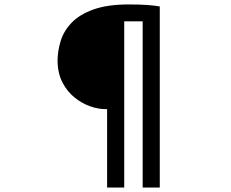

<svg xmlns="http://www.w3.org/2000/svg" viewBox="-20 -788 1040 864"><path d="M453 -297Q422 -297 386 -309.5Q350 -322 316.5 -348.5Q283 -375 261.5 -416Q240 -457 239 -513Q239 -558 253 -603.5Q267 -649 302.5 -686Q338 -723 401 -745.5Q464 -768 559 -768Q610 -768 643.5 -765.5Q677 -763 699 -759V56H622V-692H539V56H462V-297Z"/></svg>

Font: Noto Sans KR Thin Medium
Style: Regular
Weight: 500
Version: Version 2.004-H2;hotconv 1.0.118;makeotfexe 2.5.65603